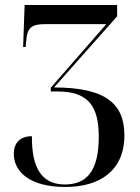

<svg xmlns="http://www.w3.org/2000/svg" viewBox="-20 -734 558 764"><path d="M240 10C375 10 475 -53 475 -196C475 -325 395 -386 195 -386L446 -669V-714H78L72 -547H82L84 -569C88 -623 104 -638 160 -638H403L182 -385V-370H209C329 -370 373 -314 373 -190C373 -52 324 0 238 0C145 0 106 -67 107 -192C61 -192 35 -167 35 -121C35 -52 97 10 240 10Z"/></svg>

Font: Noto Serif Display Condensed Medium
Style: Regular
Weight: 500
Width: 3
Designer: Monotype Design Team
Foundry: Monotype Imaging Inc.
Version: Version 2.009